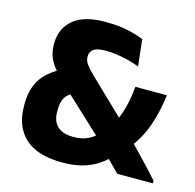

<svg xmlns="http://www.w3.org/2000/svg" viewBox="-99 -754 886 871"><g transform="rotate(15 344.0 -318.5)"><path d="M521.5 -0.5Q512.5 -9.5 498.5 -23.8Q484.5 -38 469.5 -53.2Q454.5 -68.5 441.2 -82.2Q428 -96 420 -104.5L398.5 -129.5L184 -329.5L158.5 -356Q124 -390 107.8 -421.2Q91.5 -452.5 91.5 -492.5V-497Q91.5 -568.5 141.8 -610.5Q192 -652.5 290.5 -652.5Q351.5 -652.5 396 -643Q440.5 -633.5 472.5 -620L486.5 -495Q452 -508.5 409.8 -517.5Q367.5 -526.5 325.5 -526.5Q286 -526.5 269.8 -514.2Q253.5 -502 253.5 -480.5V-478.5Q253.5 -461 265 -444.8Q276.5 -428.5 299.5 -406L485 -227.5L521.5 -189Q539.5 -171 556 -153.8Q572.5 -136.5 588.8 -119.8Q605 -103 621.2 -85.8Q637.5 -68.5 654.2 -50.5Q671 -32.5 688.5 -12.5V-0.5ZM267.5 14.5Q148.5 14.5 90.8 -39Q33 -92.5 33 -188.5V-199Q33 -266 61.5 -312Q90 -358 154 -391.5L237 -302Q209.5 -289 197.2 -268Q185 -247 185 -211V-202Q185 -158 210 -134.2Q235 -110.5 285 -110.5Q326 -110.5 355 -125Q384 -139.5 404.5 -164.5L446 -214Q469 -255 481.5 -302.8Q494 -350.5 498.5 -403H646.5Q637 -323 612.8 -254.8Q588.5 -186.5 541.5 -129L492.5 -81.5Q466 -51.5 434 -30Q402 -8.5 361.2 3Q320.5 14.5 267.5 14.5Z"/></g></svg>

Font: Anek Odia Medium
Style: Bold
Weight: 700
Version: Version 1.003